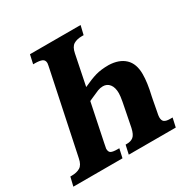

<svg xmlns="http://www.w3.org/2000/svg" viewBox="-181 -859 987 1005"><g transform="rotate(-30 312.0 -357.0)"><path d="M-7 -54H1Q32 -54 52 -66Q72 -78 79 -114L181 -600Q182 -606 184 -615Q186 -624 186 -628Q186 -647 171.5 -653.5Q157 -660 128 -660H118L130 -714H436L423 -660H413Q382 -660 362.5 -648Q343 -636 336 -600L299 -418Q346 -440 378.5 -449.5Q411 -459 458 -459Q520 -457 554.5 -424.5Q589 -392 589 -329Q589 -278 572 -206L568 -186L556 -122Q551 -100 551 -90Q551 -69 562 -61.5Q573 -54 595 -54H611L599 0H315L327 -54H335Q359 -54 374 -66Q389 -78 397 -114L415 -205Q419 -224 425 -256Q431 -288 431 -305Q431 -340 416 -359Q401 -378 376 -378Q360 -378 344.5 -372Q329 -366 301 -353L281 -344L234 -117Q228 -89 228 -86Q228 -66 239.5 -60Q251 -54 278 -54H289L277 0H-20Z"/></g></svg>

Font: Noto Serif CondExtraBold
Style: Italic
Weight: 800
Width: 3
Italic angle: -12°
Designer: Monotype Design Team
Foundry: Monotype Imaging Inc.
Version: Version 1.001